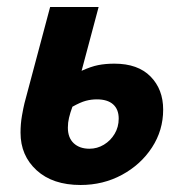

<svg xmlns="http://www.w3.org/2000/svg" viewBox="-20 -516 527 548"><path d="M210 12Q130.5 12 84.6 -29.9Q38.6 -71.8 38.6 -137.4Q38.6 -162.4 42.7 -186Q46.9 -209.6 49.9 -221.6L123.1 -496.1H261.5L212.9 -313.9Q239.6 -326.1 260.4 -330.2Q281.3 -334.3 306.5 -334.3Q373.6 -334.3 409.6 -297.7Q445.7 -261.1 445.7 -203.1Q445.7 -144 413.8 -95.1Q381.9 -46.2 328.3 -17.1Q274.6 12 210 12ZM235.2 -91.5Q257.4 -91.5 276.5 -103Q295.6 -114.5 307.2 -134Q318.8 -153.5 318.8 -177.3Q318.8 -204 302.8 -218.2Q286.8 -232.4 256.5 -232.4Q240.4 -232.4 225 -228.3Q209.6 -224.2 186.7 -211.4Q180.2 -193.6 177 -179.9Q173.7 -166.2 173.7 -151.7Q173.7 -122.8 190.5 -107.1Q207.3 -91.5 235.2 -91.5Z"/></svg>

Font: Source Sans 3
Style: Italic
Weight: 200
Italic angle: -11°
Designer: Paul D. Hunt
Foundry: Adobe
Version: Version 3.046;hotconv 1.0.118;makeotfexe 2.5.65603